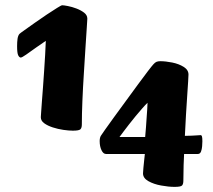

<svg xmlns="http://www.w3.org/2000/svg" viewBox="-20 -704 812 731"><path d="M257.2 -206.5Q242.4 -206.5 221.5 -209.5Q200.7 -212.5 181 -218.9Q161.3 -225.3 148.4 -234.7Q135.4 -244.1 135.4 -257.7Q135.4 -260.4 136.6 -276.1Q137.7 -291.8 139.5 -316.9Q141.4 -341.9 143.7 -371.9Q145.9 -401.9 148 -433.7Q150.1 -465.5 151.9 -495.5Q153.6 -525.4 154.4 -548.5Q139 -538.5 117.9 -523.3Q96.8 -508.1 80.2 -496.5Q63.6 -484.9 59.1 -484.9Q53.6 -484.9 49.3 -493.4Q45.1 -501.9 45.1 -528.3Q45.1 -544.1 46.8 -556.4Q48.6 -568.7 54.1 -574.9Q56.8 -577.7 73.5 -589.4Q90.1 -601.2 112.6 -617.2Q135.1 -633.2 157.9 -648.4Q180.7 -663.5 197.1 -673.7Q213.4 -684 216.7 -684Q222.7 -684 238.4 -681Q254.1 -678 271 -671.6Q287.9 -665.2 300.2 -655.8Q312.5 -646.4 312.5 -632.8Q312.5 -629.1 310.4 -598.9Q308.3 -568.7 305.4 -522.5Q302.6 -476.2 299.2 -423.2Q295.8 -370.3 293.7 -319.5Q291.6 -268.7 291.6 -230.4Q291.6 -217.3 286.3 -211.9Q281 -206.5 257.2 -206.5ZM644.7 7.5Q621.6 7.5 593.5 2.3Q565.4 -2.8 544.9 -14.3Q524.5 -25.9 524.5 -43.7Q524.5 -49.7 526 -65.2Q527.5 -80.6 529.2 -96.6Q531 -112.5 531.5 -117.8H383.5Q373.2 -117.8 366.4 -132.2Q359.5 -146.6 359.5 -166.9Q359.5 -179 363.8 -186.7Q366 -190.5 380 -210.3Q394 -230.2 415.1 -259.2Q436.2 -288.2 460 -320.6Q483.7 -353 505.3 -382.5Q526.9 -412 543 -433Q559.1 -454 563.6 -458.7Q570.3 -466.5 576.1 -468.7Q581.9 -471 590.6 -471Q610.2 -471 635.5 -466Q660.7 -461 679.1 -449.5Q697.6 -438.1 697.6 -420.1Q697.6 -415.3 696.3 -393.6Q695.1 -371.9 692.7 -339Q690.4 -306 688.1 -266.8Q685.9 -227.6 683.9 -186.8Q714.7 -187.3 726.1 -188.4Q737.5 -189.5 744.2 -189.5Q747.2 -189.5 748.8 -184.9Q750.5 -180.2 750.5 -166.2Q750.5 -159.2 749.6 -147.4Q748.7 -135.6 745.2 -126.7Q741.7 -117.8 733.2 -117.8H680.9Q680.1 -104.5 679.1 -75.7Q678.1 -46.8 678.1 -16.4Q678.1 -3.3 673.2 2.1Q668.3 7.5 644.7 7.5ZM435 -182.5H532.7Q534.7 -202.5 535.9 -221Q537.2 -239.5 538.3 -256.4Q539.4 -273.3 540.5 -287.6Q541.7 -301.8 541.7 -312.6Q533.1 -304.6 521.3 -291Q509.5 -277.5 496.3 -261.7Q483.2 -245.9 471.1 -230.2Q459.1 -214.6 449.5 -202Q440 -189.5 435 -182.5Z"/></svg>

Font: Briem Hand Thin
Style: Regular
Weight: 100
Designer: Gunnlaugur SE Briem, Eben Sorkin
Foundry: Sorkin Type Co.
Version: Version 1.003